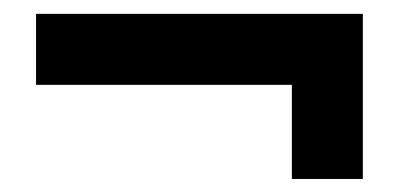

<svg xmlns="http://www.w3.org/2000/svg" viewBox="-20 -398 607 284"><path d="M516.7 -133.3H411.7V-272.5H33.3V-377.5H516.7Z"/></svg>

Font: Familjen Grotesk Variable
Style: Regular
Weight: 400
Designer: Anders Wikstroem, Jonas Baeckman, Matilda Gysing, Kristian Moeller
Foundry: Familjen STHLM AB
Version: Version 2.000